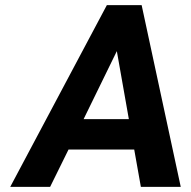

<svg xmlns="http://www.w3.org/2000/svg" viewBox="-20 -731 748 751"><path d="M20 0H176L248 -146H505L531 0H687L534 -711H398ZM307 -265 437 -531 484 -265Z"/></svg>

Font: Asimov Pro
Style: BdObl
Weight: 700
Designer: Google
Version: Version 2.000980; 2014